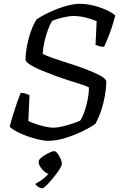

<svg xmlns="http://www.w3.org/2000/svg" viewBox="-20 -740 638 1009"><path d="M233 0Q211 0 181.5 -7Q152 -14 122.5 -24.5Q93 -35 68.5 -48Q44 -61 31 -74Q38 -102 48.5 -136.5Q59 -171 70 -202.5Q81 -234 89 -252Q103 -252 115 -248Q127 -244 135 -240L129 -104Q146 -96 169.5 -88Q193 -80 217.5 -74.5Q242 -69 261 -69Q281 -69 308 -75.5Q335 -82 361 -90.5Q387 -99 401 -106Q412 -121 420.5 -144Q429 -167 435.5 -193.5Q442 -220 445 -243.5Q448 -267 447 -281Q436 -287 408.5 -296Q381 -305 344.5 -316.5Q308 -328 270 -342Q232 -356 198 -370Q164 -384 141.5 -398Q119 -412 114 -424Q114 -449 118.5 -479Q123 -509 131 -539Q139 -569 150 -595Q161 -621 172 -638Q191 -651 219 -665.5Q247 -680 279 -692.5Q311 -705 342 -712.5Q373 -720 398 -720Q432 -720 468 -711.5Q504 -703 535.5 -689Q567 -675 586 -659Q581 -640 574 -616.5Q567 -593 558.5 -570Q550 -547 541.5 -527Q533 -507 527 -494Q512 -494 500.5 -497.5Q489 -501 482 -504L488 -629Q461 -640 429.5 -648Q398 -656 363 -656Q352 -656 332.5 -652.5Q313 -649 292 -643.5Q271 -638 254 -630Q241 -609 230.5 -579.5Q220 -550 213 -518Q206 -486 204 -457Q220 -448 257 -435Q294 -422 340.5 -407.5Q387 -393 430.5 -376.5Q474 -360 504.5 -344Q535 -328 539 -312Q538 -275 531 -235.5Q524 -196 511.5 -158.5Q499 -121 481 -89Q466 -78 438.5 -63Q411 -48 376 -33.5Q341 -19 304 -9.5Q267 0 233 0ZM203 249Q192 249 180.5 241.5Q169 234 165 227Q181 218 196.5 207.5Q212 197 224.5 184.5Q237 172 244 161L240 174Q229 174 215.5 163.5Q202 153 192.5 138Q183 123 183 111Q183 102 192.5 92.5Q202 83 216.5 74.5Q231 66 244.5 60Q258 54 264 54Q273 54 282 66Q291 78 298 93.5Q305 109 305 120Q305 129 296 144.5Q287 160 273 178Q259 196 245 212Q231 228 219.5 238.5Q208 249 203 249Z"/></svg>

Font: Texturina 12pt Light
Style: Italic
Weight: 300
Italic angle: -11°
Designer: Guillermo Torres Carreño
Foundry: Omnibus-Type
Version: Version 1.002